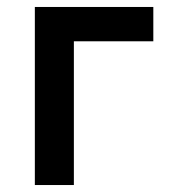

<svg xmlns="http://www.w3.org/2000/svg" viewBox="-20 -531 486 551"><path d="M80 0V-511H420V-412.5H192V0Z"/></svg>

Font: Overpass SemiBold
Style: Regular
Weight: 600
Designer: Delve Withrington, Dave Bailey, Thomas Jockin
Foundry: Delve Fonts LLC
Version: Version 4.000